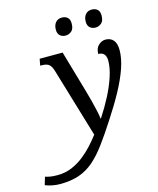

<svg xmlns="http://www.w3.org/2000/svg" viewBox="-302 -842 970 1179"><g transform="rotate(-15 183.0 -252.5)"><path d="M-68 240Q-93 240 -118 235Q-143 230 -162 222L-147 172Q-135 176 -117.5 179.5Q-100 183 -69 183Q-20 183 21.5 165.5Q63 148 98 120.5Q133 93 161.5 61.5Q190 30 212 1L80 -441Q74 -461 65.5 -472.5Q57 -484 44 -489Q31 -494 11 -494H1L9 -536H155L233 -266Q241 -240 250 -204Q259 -168 266.5 -135Q274 -102 275 -85H278Q316 -143 346.5 -202Q377 -261 395 -316.5Q413 -372 413 -417Q413 -431 408.5 -443.5Q404 -456 393.5 -463.5Q383 -471 364 -471Q364 -507 384.5 -526Q405 -545 429 -545Q461 -545 479 -524Q497 -503 497 -461Q497 -409 475.5 -346.5Q454 -284 414.5 -211.5Q375 -139 321 -57Q272 19 230.5 75Q189 131 147 167.5Q105 204 53.5 222Q2 240 -68 240ZM391 -632Q369 -632 355 -644.5Q341 -657 341 -682Q341 -711 355.5 -728Q370 -745 395 -745Q417 -745 431 -733Q445 -721 445 -695Q445 -660 428 -646Q411 -632 391 -632ZM201 -632Q179 -632 165 -644.5Q151 -657 151 -682Q151 -711 165.5 -728Q180 -745 205 -745Q227 -745 241 -733Q255 -721 255 -695Q255 -660 238 -646Q221 -632 201 -632Z"/></g></svg>

Font: Noto Serif
Style: Italic
Weight: 400
Italic angle: -12°
Designer: Monotype Design Team
Foundry: Monotype Imaging Inc.
Version: Version 2.013